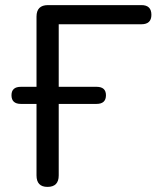

<svg xmlns="http://www.w3.org/2000/svg" viewBox="-20 -725 620 752"><path d="M166 7Q123 7 123 -38V-318H62Q25 -318 25 -352Q25 -385 62 -385H123V-660Q123 -705 168 -705H534Q573 -705 573 -667Q573 -630 534 -630H210V-385H358Q395 -385 395 -352Q395 -318 358 -318H210V-38Q210 7 166 7Z"/></svg>

Font: Chiron GoRound TC N
Style: Regular
Weight: 350
Designer: Ryoko NISHIZUKA 西塚涼子 (kana, bopomofo & ideographs); Paul D. Hunt (Latin, Greek & Cyrillic); Sandoll Communications 산돌커뮤니
Foundry: Adobe
Version: Version 1.000;hotconv 1.1.1;makeotfexe 2.6.0